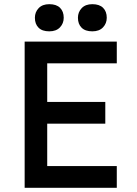

<svg xmlns="http://www.w3.org/2000/svg" viewBox="-20 -899 654 919"><path d="M539 -700V-596H197L206 -614V-402L197 -411H484V-307H200L206 -316V-97L199 -104H539V0H98V-700ZM147 -814Q147 -841 165 -860Q183 -879 216 -879Q250 -879 267.5 -861.5Q285 -844 285 -814Q285 -787 267 -768Q249 -749 216 -749Q182 -749 164.5 -766.5Q147 -784 147 -814ZM353 -814Q353 -841 371 -860Q389 -879 422 -879Q456 -879 473.5 -861.5Q491 -844 491 -814Q491 -787 473 -768Q455 -749 422 -749Q388 -749 370.5 -766.5Q353 -784 353 -814Z"/></svg>

Font: Lexend
Style: Regular
Weight: 400
Designer: Thomas Jockin
Foundry: Lexend
Version: Version 1.000